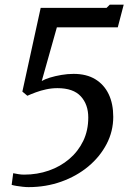

<svg xmlns="http://www.w3.org/2000/svg" viewBox="-20 -776 540 807"><path d="M35.5 -48Q45.5 -46 57.5 -44Q69.5 -42 81 -42Q136.5 -42 185.2 -59Q234 -76 271.2 -107.8Q308.5 -139.5 329.8 -183.5Q351 -227.5 351 -282Q351 -337 319.5 -371.2Q288 -405.5 221.5 -405.5Q197.5 -405.5 174.2 -400.5Q151 -395.5 130.8 -388Q110.5 -380.5 95 -373.5L74 -391L151 -743H428L441.5 -756.5H500L475 -661H219L155.5 -435.5Q168 -443 189.8 -449.8Q211.5 -456.5 237.8 -461Q264 -465.5 289.5 -465.5Q343.5 -465.5 380.5 -443Q417.5 -420.5 436.8 -380.2Q456 -340 456 -285Q456 -224 428 -170.5Q400 -117 351 -76.2Q302 -35.5 237.5 -12.5Q173 10.5 100 10.5Q89 10.5 75.5 9Q62 7.5 49.5 5.5Q37 3.5 29 1Z"/></svg>

Font: Merriweather 24pt SemiCondensed
Style: Italic
Weight: 400
Width: 4
Italic angle: -7.8°
Designer: Eben Sorkin
Foundry: Eben Sorkin
Version: Version 2.101